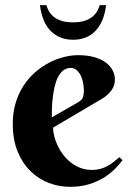

<svg xmlns="http://www.w3.org/2000/svg" viewBox="-20 -722 503 749"><path d="M187 -224.1Q187 -208.5 191.7 -190.2Q196.3 -171.9 205.1 -153.3Q213.9 -134.8 226.8 -117.9Q239.7 -101.1 256.6 -87.9Q273.4 -74.7 293.9 -66.9Q314.5 -59.1 338.9 -59.1Q356 -59.1 370.6 -63Q385.3 -66.9 397.9 -73.7Q410.6 -80.6 422.4 -89.6Q434.1 -98.6 445.8 -108.9L458 -97.2Q446.8 -82 429.2 -64Q411.6 -45.9 386.7 -30Q361.8 -14.2 328.6 -3.7Q295.4 6.8 252.9 6.8Q210.4 6.8 170.2 -8.5Q129.9 -23.9 98.6 -54.7Q67.4 -85.4 48.6 -131.3Q29.8 -177.2 29.8 -238.8Q29.8 -283.2 41 -320.3Q52.2 -357.4 71.5 -387.2Q90.8 -417 116.5 -439.5Q142.1 -461.9 170.4 -476.8Q198.7 -491.7 228.3 -499.3Q257.8 -506.8 285.2 -506.8Q321.3 -506.8 348.1 -499Q375 -491.2 392.8 -478Q410.6 -464.8 419.4 -447.5Q428.2 -430.2 428.2 -411.1Q428.2 -388.2 415 -369.9Q401.9 -351.6 379.9 -337.9ZM285.2 -323.2Q291.5 -327.1 295.7 -330.8Q299.8 -334.5 302.2 -339.6Q304.7 -344.7 305.9 -352.3Q307.1 -359.9 307.1 -371.1Q307.1 -383.3 304.4 -398.2Q301.8 -413.1 295.4 -426.3Q289.1 -439.5 279.3 -448.2Q269.5 -457 255.9 -457Q238.3 -457 225.8 -446.5Q213.4 -436 205.3 -419.4Q197.3 -402.8 192.6 -381.6Q188 -360.4 185.5 -338.9Q183.1 -317.4 182.6 -297.6Q182.1 -277.8 182.1 -264.2ZM265.1 -566.9Q213.9 -566.9 179.4 -599.6Q145 -632.3 135.7 -702.1H161.1Q163.6 -691.9 169.7 -680.2Q175.8 -668.5 187.5 -658.2Q199.2 -647.9 218 -641.4Q236.8 -634.8 265.1 -634.8Q293 -634.8 311.8 -641.4Q330.6 -647.9 342.3 -658.2Q354 -668.5 360.1 -680.2Q366.2 -691.9 369.1 -702.1H394Q389.6 -667 378.4 -641.6Q367.2 -616.2 350.6 -599.6Q334 -583 312.3 -575Q290.5 -566.9 265.1 -566.9Z"/></svg>

Font: Berkshire Swash
Style: Regular
Weight: 700
Designer: Astigmatic (AOETI)
Foundry: Astigmatic (AOETI)
Version: Version 1.000